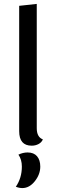

<svg xmlns="http://www.w3.org/2000/svg" viewBox="-20 -730 292 982"><path d="M168 -710V-74.2Q168 -28.8 199.2 -17.1Q192.9 -1.5 177 6.8Q161.1 15.1 142.1 15.1Q78.1 15.1 78.1 -59.1V-700.2ZM121.1 49.8Q152.8 49.8 169.4 69.1Q186 88.4 186 122.1Q186 161.6 158.2 196.8Q130.4 231.9 94.2 231.9Q78.1 231.9 61 225.1Q91.8 180.2 91.8 122.1Q91.8 85.9 74.2 61Q97.2 49.8 121.1 49.8Z"/></svg>

Font: Sansita Light
Style: Regular
Weight: 300
Designer: Pablo Cosgaya
Foundry: Omnibus-Type
Version: Version 1.006;hotconv 1.0.109;makeotfexe 2.5.65596